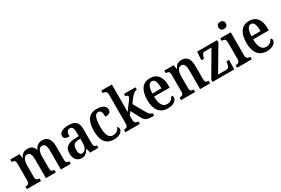

<svg xmlns="http://www.w3.org/2000/svg" viewBox="89 -1892 4440 3032"><g transform="rotate(-30 2309.0 -376.0)"><path d="M19 0H276V-47H273C235 -47 209 -55 209 -113V-315C209 -399 232 -474 293 -474C347 -474 366 -424 366 -338V0H546V-47H543C504 -47 484 -56 484 -118V-328C484 -406 505 -474 566 -474C619 -474 639 -424 639 -338V0H820V-47H817C779 -47 757 -56 757 -118V-353C757 -488 703 -547 613 -547C551 -547 504 -525 476 -456H471C450 -523 404 -547 345 -547C280 -547 239 -525 210 -459H205L194 -536H25V-491H27C66 -491 91 -482 91 -423V-117C91 -56 65 -47 27 -47H19Z M1016 10C1084 10 1110 -23 1148 -78H1156L1172 0H1322V-47H1319C1279 -47 1266 -63 1266 -118V-376C1266 -501 1207 -547 1091 -547C992 -547 918 -515 918 -449C918 -404 951 -384 1018 -384C1018 -449 1033 -493 1083 -493C1136 -493 1147 -447 1147 -373V-316L1076 -313C946 -308 882 -259 882 -151C882 -41 941 10 1016 10ZM1058 -52C1020 -52 1003 -87 1003 -146C1003 -222 1028 -262 1105 -266L1148 -269V-191C1148 -109 1113 -52 1058 -52Z M1605 10C1723 10 1767 -48 1767 -94C1767 -113 1759 -127 1746 -136C1726 -91 1684 -55 1626 -55C1547 -55 1514 -127 1514 -266C1514 -442 1550 -493 1604 -493C1651 -493 1664 -437 1664 -371C1745 -371 1767 -399 1767 -444C1767 -506 1709 -547 1601 -547C1485 -547 1394 -480 1394 -265C1394 -66 1480 10 1605 10Z M1815 0H2079V-47H2070C2042 -47 2007 -55 2007 -113V-195L2052 -250L2130 -101C2176 -12 2207 0 2326 0H2339V-47H2335C2304 -47 2278 -76 2247 -130L2133 -330L2186 -401C2230 -460 2267 -491 2307 -491V-536H2099V-491C2127 -491 2143 -482 2143 -465C2143 -452 2137 -434 2110 -399L2003 -258C2003 -263 2007 -340 2007 -376V-760H1815V-713H1825C1852 -713 1888 -705 1888 -649V-115C1888 -55 1853 -47 1825 -47H1815Z M2586 10C2704 10 2755 -49 2755 -96C2755 -117 2744 -130 2730 -135C2710 -91 2671 -55 2612 -55C2533 -55 2490 -118 2488 -261H2773V-306C2773 -464 2699 -547 2577 -547C2444 -547 2368 -452 2368 -264C2368 -90 2444 10 2586 10ZM2655 -317H2490C2493 -429 2524 -490 2579 -490C2634 -490 2655 -422 2655 -317Z M2830 0H3087V-47H3082C3044 -47 3020 -55 3020 -113V-315C3020 -398 3040 -475 3106 -475C3160 -475 3178 -424 3178 -338V0H3360V-47H3356C3317 -47 3296 -56 3296 -118V-353C3296 -488 3245 -547 3154 -547C3090 -547 3050 -525 3021 -459H3016L3005 -536H2834V-489H2838C2876 -489 2902 -480 2902 -423V-117C2902 -56 2874 -47 2835 -47H2830Z M3404 0H3800L3804 -171H3758L3752 -140C3742 -83 3727 -57 3683 -57H3538L3796 -494V-536H3433L3423 -385H3471L3476 -404C3489 -458 3502 -479 3543 -479H3661L3404 -40Z M3981 -634C4018 -634 4049 -653 4049 -698C4049 -744 4018 -762 3981 -762C3943 -762 3915 -744 3915 -698C3915 -653 3943 -634 3981 -634ZM3852 0H4119V-47H4109C4073 -47 4045 -58 4045 -118V-536H3854V-489H3865C3899 -489 3927 -478 3927 -422V-116C3927 -58 3898 -47 3862 -47H3852Z M4393 10C4511 10 4562 -49 4562 -96C4562 -117 4551 -130 4537 -135C4517 -91 4478 -55 4419 -55C4340 -55 4297 -118 4295 -261H4580V-306C4580 -464 4506 -547 4384 -547C4251 -547 4175 -452 4175 -264C4175 -90 4251 10 4393 10ZM4462 -317H4297C4300 -429 4331 -490 4386 -490C4441 -490 4462 -422 4462 -317Z"/></g></svg>

Font: Noto Serif Bengali Condensed SemiBold
Style: Regular
Weight: 600
Width: 3
Designer: Juan Bruce, Universal Thirst, Indian Type Foundry and the Monotype Design Team.
Foundry: Monotype Imaging Inc.
Version: Version 2.003